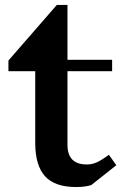

<svg xmlns="http://www.w3.org/2000/svg" viewBox="-20 -744 503 774"><path d="M348 2Q323 10 287 10Q201 10 161.5 -33.5Q122 -77 122 -168V-457H14V-500L209 -724H252V-503H432V-457H252V-160Q252 -81 330 -81Q351 -81 370 -89.5Q389 -98 419 -120L449 -78ZM223 -376Z"/></svg>

Font: Inknut Antiqua Medium
Style: Regular
Weight: 500
Designer: Claus Eggers Sørensen
Foundry: Claus Eggers Sørensen
Version: Version 1.003; ttfautohint (v1.8.2) -l 8 -r 50 -G 200 -x 14 